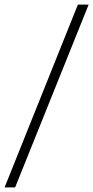

<svg xmlns="http://www.w3.org/2000/svg" viewBox="-27 -763 407 838"><path d="M-7 55 313 -743H360L39 55Z"/></svg>

Font: Saira SemiExpanded ExtraLight
Style: Regular
Weight: 250
Width: 6
Designer: Hector Gatti with collaboration of the Omnibus-Type team
Foundry: Omnibus-Type
Version: Version 1.101